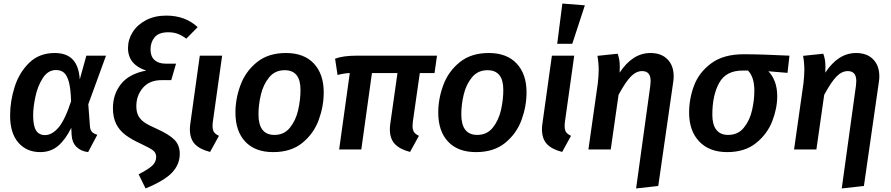

<svg xmlns="http://www.w3.org/2000/svg" viewBox="-20 -843 5028 1083"><path d="M430 -395 467 -529H578L478 -255L487 -135Q488 -112 497.5 -100.5Q507 -89 529 -83L477 15Q436 10 411 -15Q386 -40 384 -82L382 -122Q349 -55 307.5 -20Q266 15 207 15Q130 15 83.5 -38.5Q37 -92 37 -191Q37 -273 63 -354Q89 -435 145.5 -489.5Q202 -544 289 -544Q355 -544 390 -507.5Q425 -471 430 -395ZM167 -192Q167 -133 183.5 -107Q200 -81 234 -81Q273 -81 309.5 -123Q346 -165 381 -272Q379 -340 369 -378.5Q359 -417 341.5 -432.5Q324 -448 296 -448Q251 -448 222 -403.5Q193 -359 180 -299Q167 -239 167 -192Z M762 140Q813 114 837 93Q861 72 861 42Q861 20 844.5 6.5Q828 -7 777 -31Q722 -56 688 -81.5Q654 -107 635.5 -143.5Q617 -180 617 -233Q617 -312 663 -369.5Q709 -427 805 -445Q756 -460 729 -492Q702 -524 702 -572Q702 -620 728.5 -662Q755 -704 804 -729.5Q853 -755 918 -755Q1025 -755 1095 -690L1031 -625Q1005 -644 982 -652.5Q959 -661 929 -661Q876 -661 852.5 -633Q829 -605 829 -564Q829 -525 851.5 -504.5Q874 -484 914 -484H973L946 -391H892Q823 -391 786 -347.5Q749 -304 749 -245Q749 -211 760.5 -189.5Q772 -168 795.5 -152Q819 -136 865 -116Q932 -86 963 -55.5Q994 -25 994 25Q994 84 951 130Q908 176 801 220Z M1181 -159Q1179 -148 1179 -131Q1179 -110 1187 -98Q1195 -86 1215 -77L1165 14Q1106 -1 1078.5 -31Q1051 -61 1051 -114Q1051 -130 1054 -149L1107 -529H1233Z M1308 -208Q1308 -286 1336.5 -363Q1365 -440 1429 -492Q1493 -544 1593 -544Q1695 -544 1750.5 -484.5Q1806 -425 1806 -322Q1806 -244 1778 -167Q1750 -90 1686 -37.5Q1622 15 1521 15Q1419 15 1363.5 -44Q1308 -103 1308 -208ZM1675 -336Q1675 -447 1586 -447Q1531 -447 1498 -406.5Q1465 -366 1451.5 -309Q1438 -252 1438 -198Q1438 -82 1528 -82Q1583 -82 1616 -123.5Q1649 -165 1662 -223Q1675 -281 1675 -336Z M2309 -159Q2307 -139 2307 -132Q2307 -111 2315 -98.5Q2323 -86 2343 -77L2293 14Q2235 -1 2207 -31Q2179 -61 2179 -114Q2179 -130 2182 -149L2222 -431H2078L2018 0H1893L1953 -431Q1922 -430 1884 -420L1870 -512Q1915 -529 1992 -529H2445L2431 -431H2348Z M2452 -208Q2452 -286 2480.5 -363Q2509 -440 2573 -492Q2637 -544 2737 -544Q2839 -544 2894.5 -484.5Q2950 -425 2950 -322Q2950 -244 2922 -167Q2894 -90 2830 -37.5Q2766 15 2665 15Q2563 15 2507.5 -44Q2452 -103 2452 -208ZM2819 -336Q2819 -447 2730 -447Q2675 -447 2642 -406.5Q2609 -366 2595.5 -309Q2582 -252 2582 -198Q2582 -82 2672 -82Q2727 -82 2760 -123.5Q2793 -165 2806 -223Q2819 -281 2819 -336Z M3167 -159Q3165 -148 3165 -131Q3165 -110 3173 -98Q3181 -86 3201 -77L3151 14Q3092 -1 3064.5 -31Q3037 -61 3037 -114Q3037 -130 3040 -149L3093 -529H3219ZM3279 -813 3208 -596H3123L3152 -823Z M3648 -359Q3650 -379 3650 -386Q3650 -442 3602 -442Q3569 -442 3539 -412Q3509 -382 3469 -308L3425 0H3299L3352 -373Q3357 -420 3357 -448Q3357 -488 3350 -528L3464 -540Q3470 -522 3473 -506Q3476 -490 3476 -465Q3476 -445 3475 -433Q3548 -544 3649 -544Q3710 -544 3745 -508.5Q3780 -473 3780 -412Q3780 -396 3777 -378L3693 206L3568 220Z M3867 -208Q3867 -286 3895 -360.5Q3923 -435 3992 -486Q4061 -537 4175 -537Q4273 -537 4433 -529L4422 -432L4314 -441Q4337 -418 4350.5 -382.5Q4364 -347 4364 -300Q4364 -232 4336 -159.5Q4308 -87 4244.5 -36Q4181 15 4082 15Q3981 15 3924 -45Q3867 -105 3867 -208ZM4235 -331Q4235 -409 4199 -445H4171Q4076 -446 4037 -376Q3998 -306 3998 -196Q3998 -140 4020.5 -111Q4043 -82 4087 -82Q4143 -82 4176 -123Q4209 -164 4222 -221Q4235 -278 4235 -331Z M4808 -359Q4810 -379 4810 -386Q4810 -442 4762 -442Q4729 -442 4699 -412Q4669 -382 4629 -308L4585 0H4459L4512 -373Q4517 -420 4517 -448Q4517 -488 4510 -528L4624 -540Q4630 -522 4633 -506Q4636 -490 4636 -465Q4636 -445 4635 -433Q4708 -544 4809 -544Q4870 -544 4905 -508.5Q4940 -473 4940 -412Q4940 -396 4937 -378L4853 206L4728 220Z"/></svg>

Font: FiraGO Medium
Style: Italic
Weight: 500
Italic angle: -8°
Designer: bBox Type GmbH
Foundry: bBox Type GmbH
Version: Version 1.001